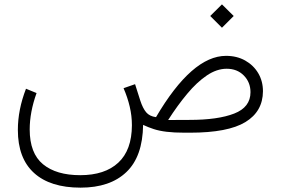

<svg xmlns="http://www.w3.org/2000/svg" viewBox="-20 -613 1297 887"><path d="M951.2 -539.1 1005.4 -592.8 1059.6 -539.1 1005.4 -484.9ZM148.9 -183.1Q117.2 -94.7 117.2 -15.1Q117.2 95.2 178.7 145.8Q240.2 196.3 350.6 196.3Q464.4 196.3 526.6 138.4Q588.9 80.6 589.4 -34.2Q589.4 -77.6 579.3 -120.4Q569.3 -163.1 550.8 -205.6L604 -224.1L627.9 -148.9Q639.6 -112.8 655.3 -94.2Q670.9 -75.7 700.7 -71.8Q867.2 -355 1024.4 -355Q1074.2 -355 1112.8 -333.3Q1151.4 -311.5 1173.1 -274.7Q1194.8 -237.8 1194.8 -191.4Q1194.3 -98.1 1113.8 -49.1Q1033.2 0 857.9 0H833Q783.7 0 749.8 -4.2Q715.8 -8.3 690.4 -16.6Q665 -24.9 641.1 -36.1Q639.2 110.4 563.7 182.1Q488.3 253.9 352.1 253.9Q211.9 253.9 137.2 186Q62.5 118.2 62.5 -12.7Q62.5 -106 100.1 -203.1ZM856 -59.1Q986.8 -59.1 1062 -88.4Q1137.2 -117.7 1137.2 -187Q1137.2 -232.9 1106.4 -264.2Q1075.7 -295.4 1027.3 -295.4Q981.4 -295.4 935.5 -264.4Q889.6 -233.4 845 -179.9Q800.3 -126.5 756.8 -58.6Z"/></svg>

Font: Vazir Thin FD-WOL-UI
Style: Thin-FD-WOL-UI
Weight: 100
Designer: Saber Rastikerdar
Foundry: Saber Rastikerdar
Version: Version 30.1.0